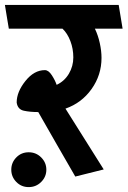

<svg xmlns="http://www.w3.org/2000/svg" viewBox="-31 -700 520 783"><path d="M276 20Q238 -45 200.5 -111Q163 -177 125 -243Q91 -243 66 -248.5Q41 -254 37 -282Q37 -325 72.5 -369.5Q108 -414 152 -414Q167 -414 180.5 -393Q194 -372 200 -354Q232 -369 250 -399.5Q268 -430 268 -466Q268 -501 256 -532.5Q244 -564 224 -583H5Q1 -607 -3 -631Q-7 -655 -11 -680H453L469 -583H356Q369 -556 376 -524Q383 -492 383 -464Q383 -394 342.5 -337Q302 -280 236 -257L392 -9Q363 -2 334 5.5Q305 13 276 20ZM86 63Q56 63 35.5 42Q15 21 15 -8Q15 -37 35.5 -58Q56 -79 86 -79Q116 -79 137 -58Q158 -37 158 -8Q158 21 137 42Q116 63 86 63Z"/></svg>

Font: Palanquin SemiBold
Style: Regular
Weight: 600
Designer: Pria Ravichandran
Version: Version 1.0.4